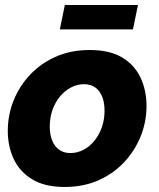

<svg xmlns="http://www.w3.org/2000/svg" viewBox="-20 -734 631 764"><path d="M237 10Q158 10 108 -20.5Q58 -51 34.5 -101.5Q11 -152 11 -213Q11 -277 34.5 -335Q58 -393 101 -438Q144 -483 203.5 -509Q263 -535 337 -535Q417 -535 466.5 -505Q516 -475 539.5 -424.5Q563 -374 563 -312Q563 -249 539.5 -191Q516 -133 473 -87.5Q430 -42 370.5 -16Q311 10 237 10ZM260 -125Q287 -125 311.5 -137.5Q336 -150 355 -173Q374 -196 385 -227Q396 -258 396 -293Q396 -326 386.5 -349.5Q377 -373 359 -386Q341 -399 314 -399Q288 -399 263.5 -386.5Q239 -374 219.5 -351Q200 -328 189 -297Q178 -266 178 -230Q178 -199 187.5 -175Q197 -151 215.5 -138Q234 -125 260 -125ZM218 -617 238 -714H529L509 -617Z"/></svg>

Font: Raleway Thin ExtraBold
Style: Italic
Weight: 800
Italic angle: -12°
Version: Version 4.026